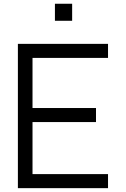

<svg xmlns="http://www.w3.org/2000/svg" viewBox="-20 -978 654 998"><path d="M355 -870H265.5V-958.5H355ZM149 -677V-416.5H479V-343.5H149V-73H541.5V0H73V-750H541.5V-677Z"/></svg>

Font: Russisch Sans
Style: Regular
Weight: 400
Designer: Michael Sharanda (font) & Cristiano Sobral (main changes)
Foundry: Michael Sharanda
Version: Version 2.00;October 25, 2020;FontCreator 13.0.0.2681 64-bit